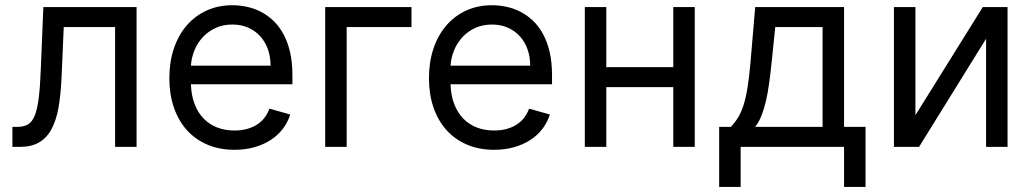

<svg xmlns="http://www.w3.org/2000/svg" viewBox="-20 -573 4027 749"><path d="M28.4 -78.1H48.3Q72.8 -78.1 89.1 -87.7Q105.5 -97.3 115.6 -122.3Q125.7 -147.4 131.2 -191.4Q136.7 -235.4 139.2 -304L149.1 -545.5H512.8V0H429V-467.3H228.7L220.2 -272.7Q217.3 -205.6 208.5 -154.7Q199.6 -103.7 180.9 -69.2Q162.3 -34.8 132.3 -17.4Q102.3 0 56.8 0H28.4Z M894.9 11.4Q835.9 11.4 788.7 -8.9Q741.5 -29.1 708.6 -65.9Q675.8 -102.6 658.2 -154.1Q640.6 -205.6 640.6 -268.5Q640.6 -331.3 658.2 -383.5Q675.8 -435.7 708.1 -473.4Q740.4 -511 785.7 -531.8Q831 -552.6 886.4 -552.6Q914.8 -552.6 943.2 -546.5Q971.6 -540.5 997.7 -527Q1023.8 -513.5 1046.2 -492.4Q1068.5 -471.2 1085.2 -440.9Q1101.9 -410.5 1111.3 -370.6Q1120.7 -330.6 1120.7 -279.8V-244.3H724.8Q726.2 -200.6 739.2 -166.9Q752.1 -133.2 774.5 -110.3Q796.9 -87.4 827.4 -75.6Q858 -63.9 894.9 -63.9Q944.2 -63.9 979.8 -85.2Q1015.3 -106.5 1031.2 -149.1L1112.2 -126.4Q1102.6 -95.5 1083.1 -70.1Q1063.6 -44.7 1035.5 -26.6Q1007.5 -8.5 971.9 1.4Q936.4 11.4 894.9 11.4ZM1035.5 -316.8Q1035.5 -351.6 1025 -380.9Q1014.6 -410.2 995 -431.6Q975.5 -453.1 948 -465.2Q920.5 -477.3 886.4 -477.3Q850.5 -477.3 821.6 -464.1Q792.6 -451 771.8 -428.8Q751.1 -406.6 739 -377.7Q726.9 -348.7 724.8 -316.8Z M1585.2 -467.3H1332.4V0H1248.6V-545.5H1585.2Z M1907.7 11.4Q1848.7 11.4 1801.5 -8.9Q1754.3 -29.1 1721.4 -65.9Q1688.6 -102.6 1671 -154.1Q1653.4 -205.6 1653.4 -268.5Q1653.4 -331.3 1671 -383.5Q1688.6 -435.7 1720.9 -473.4Q1753.2 -511 1798.5 -531.8Q1843.8 -552.6 1899.1 -552.6Q1927.6 -552.6 1956 -546.5Q1984.4 -540.5 2010.5 -527Q2036.6 -513.5 2058.9 -492.4Q2081.3 -471.2 2098 -440.9Q2114.7 -410.5 2124.1 -370.6Q2133.5 -330.6 2133.5 -279.8V-244.3H1737.6Q1739 -200.6 1752 -166.9Q1764.9 -133.2 1787.3 -110.3Q1809.7 -87.4 1840.2 -75.6Q1870.7 -63.9 1907.7 -63.9Q1957 -63.9 1992.5 -85.2Q2028.1 -106.5 2044 -149.1L2125 -126.4Q2115.4 -95.5 2095.9 -70.1Q2076.3 -44.7 2048.3 -26.6Q2020.2 -8.5 1984.7 1.4Q1949.2 11.4 1907.7 11.4ZM2048.3 -316.8Q2048.3 -351.6 2037.8 -380.9Q2027.3 -410.2 2007.8 -431.6Q1988.3 -453.1 1960.8 -465.2Q1933.2 -477.3 1899.1 -477.3Q1863.3 -477.3 1834.3 -464.1Q1805.4 -451 1784.6 -428.8Q1763.8 -406.6 1751.8 -377.7Q1739.7 -348.7 1737.6 -316.8Z M2345.2 -311.1H2606.5V-545.5H2690.3V0H2606.5V-233H2345.2V0H2261.4V-545.5H2345.2Z M2785.5 -78.1H2831Q2847.7 -95.5 2859.7 -115.4Q2871.8 -135.3 2880.9 -163.9Q2889.9 -192.5 2896.3 -232.4Q2902.7 -272.4 2907.7 -329.5L2926.1 -545.5H3272.7V-78.1H3356.5V156.2H3272.7V0H2869.3V156.2H2785.5ZM3188.9 -78.1V-467.3H3004.3L2990.1 -329.5Q2985.8 -286.9 2980.6 -249.3Q2975.5 -211.6 2968.2 -180Q2960.9 -148.4 2950.8 -122.7Q2940.7 -96.9 2926.1 -78.1Z M3813.9 -545.5H3910.5V0H3826.7V-421.9L3565.3 0H3467.3V-545.5H3551.1V-123.6Z"/></svg>

Font: Fast_Sans-Dotted
Style: Regular
Weight: 400
Version: Version 3.018